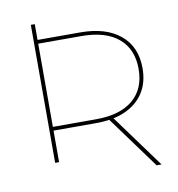

<svg xmlns="http://www.w3.org/2000/svg" viewBox="-87 -779 890 959"><g transform="rotate(-10 358.0 -300.0)"><path d="M144 -179H372Q494 -179 559.5 -234Q625 -289 625 -390Q625 -491 559.5 -546Q494 -601 372 -601H144V-620H370Q499 -620 572 -559.5Q645 -499 645 -390Q645 -318 612 -266.5Q579 -215 517.5 -187.5Q456 -160 370 -160H144ZM133 -700H153V0H133ZM429 -175H454L655 100H630Z"/></g></svg>

Font: iiserrat Thin
Style: Regular
Weight: 100
Designer: Akira Ohta
Foundry: Akira Ohta
Version: Version 1.200;Glyphs 3.3.1 (3343)